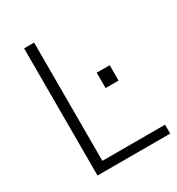

<svg xmlns="http://www.w3.org/2000/svg" viewBox="-166 -791 827 897"><g transform="rotate(-30 248.0 -343.0)"><path d="M98 0V-686H152V-48H490V0ZM335 -335V-418H405V-335Z"/></g></svg>

Font: Archivo Thin
Style: Regular
Weight: 250
Designer: Hector Gatti
Foundry: Omnibus-Type
Version: Version 2.001